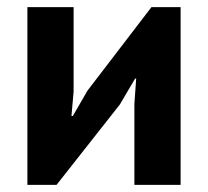

<svg xmlns="http://www.w3.org/2000/svg" viewBox="-20 -520 585 540"><path d="M358 -228 363 -299H360L317 -226L139 0H57V-500H187V-262L181 -194H185L226 -265L406 -500H488V0H358Z"/></svg>

Font: PTSans
Style: Bold
Weight: 700
Designer: A.Korolkova, O.Umpeleva, V.Yefimov
Foundry: ParaType Ltd
Version: Version 2.003W OFL